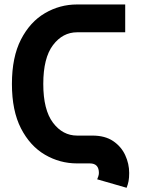

<svg xmlns="http://www.w3.org/2000/svg" viewBox="-20 -743 642 873"><path d="M330.6 -596.2Q265.1 -596.2 220.9 -537.8Q176.8 -479.5 176.8 -361.3Q176.8 -243.7 220.9 -185.1Q265.1 -126.5 330.6 -126.5H400.4Q457.5 -126.5 494.4 -101.6Q531.2 -76.7 549.3 -37.6Q567.4 1.5 567.4 43.5Q567.4 65.4 564.5 80.8Q561.5 96.2 555.7 110.8L421.9 72.3Q424.3 67.4 427 58.8Q429.7 50.3 429.7 43.5Q429.7 0 388.7 0H330.6Q252 0 184.3 -39.6Q116.7 -79.1 75.4 -159.2Q34.2 -239.3 34.2 -361.3Q34.2 -483.4 75.4 -563.5Q116.7 -643.6 184.3 -683.1Q252 -722.7 330.6 -722.7H549.3V-596.2Z"/></svg>

Font: Giphurs
Style: Bold
Weight: 700
Version: Version 0.920; ttfautohint (v1.8.4.7-5d5b)